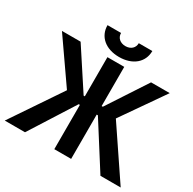

<svg xmlns="http://www.w3.org/2000/svg" viewBox="-188 -1074 1269 1265"><g transform="rotate(30 446.0 -441.5)"><path d="M277 -883C277 -797 344 -739 447 -739C550 -739 618 -797 618 -883H515C515 -847 488 -822 448 -822C408 -822 380 -846 380 -883ZM382 0H510V-337H519L733 0H887L632 -378L856 -700H714L519 -402H510V-700H382V-402H373L178 -700H36L260 -378L5 0H159L373 -337H382Z"/></g></svg>

Font: Fixel Display SemiBold
Style: Regular
Weight: 600
Designer: AlfaBravo + MacPaw
Foundry: Kyrylo Tkachov, Marchela Mozhyna, Serhii Makarenko, Maria Weinstein, Zakhar Kryvoshyya
Version: Version 1.211